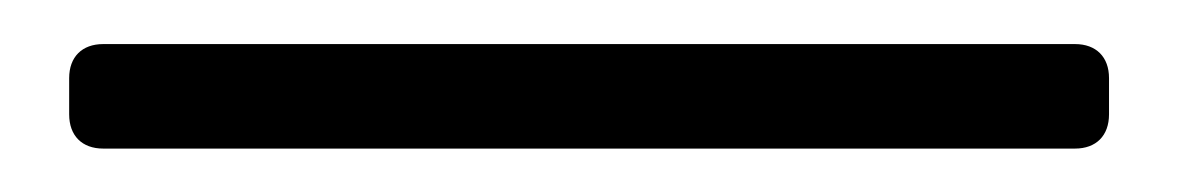

<svg xmlns="http://www.w3.org/2000/svg" viewBox="-20 54 540 88"><path d="M11.7 89.8V106.4C11.7 116.2 17.6 122.1 27.3 122.1H472.7C482.4 122.1 488.3 116.2 488.3 106.4V89.8C488.3 80.1 482.4 74.2 472.7 74.2H27.3C17.6 74.2 11.7 80.1 11.7 89.8Z"/></svg>

Font: Ed Sans Neue Light
Style: Regular
Weight: 300
Designer: Stephen Hutchings
Version: Version 1.004;PS 001.004;hotconv 1.0.88;makeotf.lib2.5.64775